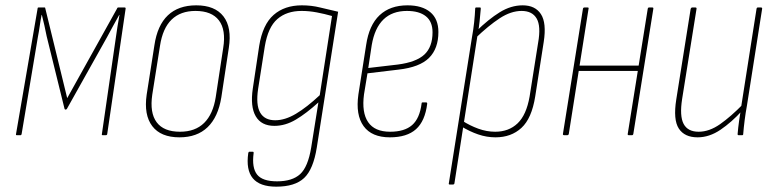

<svg xmlns="http://www.w3.org/2000/svg" viewBox="-20 -507 2903 720"><path d="M43 0Q39 0 40 -4L121 -475Q121 -479 125 -479H147Q150 -479 150 -475L232 -139L419 -475Q420 -479 424 -479H447Q452 -479 451 -474L382 -4Q381 0 377 0H365Q361 0 362 -4L414 -363Q417 -385 420.5 -407Q424 -429 428 -451H427Q416 -431 404 -409.5Q392 -388 381 -367L231 -99Q229 -96 226 -96Q223 -96 222 -99L155 -371Q151 -391 146.5 -411.5Q142 -432 137 -451H136Q132 -431 129 -409.5Q126 -388 122 -368L61 -4Q60 0 57 0Z M653 8Q583 8 551 -34Q519 -76 530 -152L559 -337Q570 -412 609.5 -449.5Q649 -487 716 -487Q786 -487 818 -445.5Q850 -404 838 -327L810 -142Q798 -68 758.5 -30Q719 8 653 8ZM655 -13Q712 -13 745.5 -46Q779 -79 789 -143L817 -327Q828 -395 801 -430.5Q774 -466 713 -466Q657 -466 623.5 -433.5Q590 -401 580 -335L551 -152Q541 -84 567.5 -48.5Q594 -13 655 -13Z M1112 -487Q1148 -487 1180 -479Q1212 -471 1248 -463L1168 46Q1155 128 1120.5 160.5Q1086 193 1016 193Q954 193 928 161.5Q902 130 911 67Q912 62 915 62H928Q932 62 931 68Q924 122 944 147.5Q964 173 1019 173Q1076 173 1105.5 146Q1135 119 1147 46L1174 -123Q1129 -82 1089.5 -58.5Q1050 -35 1009 -35Q960 -35 939 -71Q918 -107 928 -175L952 -335Q965 -415 1006 -451Q1047 -487 1112 -487ZM1012 -56Q1049 -56 1090 -80.5Q1131 -105 1179 -150L1225 -447Q1197 -455 1168 -460.5Q1139 -466 1111 -466Q1055 -466 1020 -435.5Q985 -405 973 -333L948 -174Q939 -114 955.5 -85Q972 -56 1012 -56Z M1442 8Q1374 8 1343.5 -34Q1313 -76 1324 -153L1353 -338Q1364 -413 1403.5 -450Q1443 -487 1508 -487Q1563 -487 1593.5 -461.5Q1624 -436 1624 -387Q1624 -325 1589 -290Q1554 -255 1475 -246L1358 -232L1345 -153Q1336 -85 1360.5 -49Q1385 -13 1443 -13Q1497 -13 1525.5 -38Q1554 -63 1561 -119Q1561 -123 1565 -123H1578Q1582 -123 1582 -118Q1574 -53 1540 -22.5Q1506 8 1442 8ZM1361 -252 1472 -265Q1541 -274 1571.5 -302.5Q1602 -331 1602 -386Q1602 -426 1577 -446Q1552 -466 1506 -466Q1451 -466 1418 -434Q1385 -402 1374 -338Z M1838 8Q1805 8 1773 -3Q1741 -14 1710 -33L1714 -54Q1742 -36 1773.5 -24.5Q1805 -13 1837 -13Q1888 -13 1921 -44.5Q1954 -76 1966 -145L1998 -347Q2009 -409 1992.5 -437.5Q1976 -466 1936 -466Q1896 -466 1854 -438.5Q1812 -411 1762 -363L1765 -389Q1812 -435 1854 -461Q1896 -487 1940 -487Q1987 -487 2008.5 -454Q2030 -421 2019 -350L1987 -145Q1974 -63 1935.5 -27.5Q1897 8 1838 8ZM1667 185Q1662 185 1663 181L1750 -368Q1755 -395 1758 -423Q1761 -451 1762 -475Q1762 -479 1766 -479H1780Q1783 -479 1783 -475Q1781 -451 1778.5 -427Q1776 -403 1772 -383L1771 -377L1684 181Q1683 185 1678 185Z M2338 0Q2333 0 2334 -5L2409 -474Q2410 -479 2414 -479H2426Q2431 -479 2430 -474L2355 -5Q2354 0 2350 0ZM2096 0Q2090 0 2091 -5L2166 -474Q2167 -479 2172 -479H2183Q2189 -479 2187 -474L2113 -5Q2112 0 2107 0ZM2146 -241 2148 -261H2379L2376 -241Z M2596 8Q2547 8 2525.5 -25Q2504 -58 2516 -134L2570 -474Q2572 -479 2576 -479H2587Q2593 -479 2592 -474L2538 -136Q2528 -72 2543.5 -42.5Q2559 -13 2600 -13Q2640 -13 2680.5 -41.5Q2721 -70 2767 -117L2763 -92Q2724 -49 2682 -20.5Q2640 8 2596 8ZM2750 0Q2746 0 2746 -4Q2748 -28 2751.5 -53Q2755 -78 2759 -99V-104L2817 -474Q2818 -479 2822 -479H2833Q2839 -479 2838 -474L2781 -111Q2776 -84 2772.5 -56.5Q2769 -29 2767 -4Q2767 0 2763 0Z"/></svg>

Font: Sofia Sans Condensed Thin
Style: Italic
Weight: 250
Italic angle: -9°
Version: Version 4.100